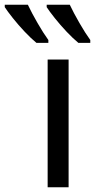

<svg xmlns="http://www.w3.org/2000/svg" viewBox="-115 -786 399 806"><path d="M173 0H85V-536H173ZM178 -766Q194 -732 218.5 -689.5Q243 -647 264 -618V-606H214Q192 -624 165 -652.5Q138 -681 115 -710Q92 -739 81 -756V-766ZM2 -766Q18 -732 42.5 -689.5Q67 -647 88 -618V-606H38Q16 -624 -11 -652.5Q-38 -681 -61 -710Q-84 -739 -95 -756V-766Z"/></svg>

Font: Go Noto Current
Style: Regular
Weight: 400
Designer: Monotype Design Team
Foundry: Monotype Imaging Inc.
Version: Version 2.007; ttfautohint (v1.8) -l 8 -r 50 -G 200 -x 14 -D